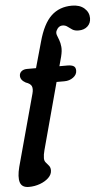

<svg xmlns="http://www.w3.org/2000/svg" viewBox="-73 -767 555 982"><g transform="rotate(-5 204.5 -276.0)"><path d="M38.5 -394Q38.5 -408 49.2 -417Q60 -426 78 -426H124L161.5 -559.5Q186 -649 228 -688.8Q270 -728.5 334.5 -728.5Q374.5 -728.5 398 -707.8Q421.5 -687 421.5 -657Q421.5 -631 404 -615Q386.5 -599 358 -599Q338 -599 325.8 -607Q313.5 -615 303 -623.2Q292.5 -631.5 278 -631.5Q256.5 -631.5 245 -606.5Q241 -596 245 -584.8Q249 -573.5 254.8 -558.8Q260.5 -544 262.5 -523.5Q264.5 -503 257 -473.5L244 -425.5H285.5Q305.5 -425.5 316.5 -419.2Q327.5 -413 327.5 -395.5Q327.5 -375 308.2 -360.8Q289 -346.5 263 -346.5H222.5L130.5 -5Q124 18.5 124 36.5Q124 50.5 131.8 59.2Q139.5 68 147 77.2Q154.5 86.5 154.5 101Q154.5 122 137 139Q119.5 156 92.2 166Q65 176 35 176Q-1 176 -9.8 148.5Q-18.5 121 -5.5 70L94.5 -298Q101 -322 95 -335.8Q89 -349.5 65 -357.5Q38.5 -372 38.5 -394Z"/></g></svg>

Font: Fraunces 144pt SuperSoft SemiBold
Style: Italic
Weight: 600
Italic angle: -16°
Version: Version 1.000;[b76b70a41]